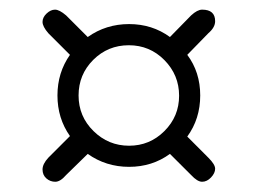

<svg xmlns="http://www.w3.org/2000/svg" viewBox="-20 -419 523 390"><path d="M241.7 -327.1Q199.2 -327.1 169.4 -297.4Q139.6 -267.6 139.6 -225.1Q139.6 -182.6 169.9 -152.8Q200.2 -123 242.2 -123Q284.2 -123 314 -152.8Q343.8 -182.6 343.8 -224.6Q343.8 -266.6 314 -296.9Q284.2 -327.1 241.7 -327.1ZM122.1 -142.6Q96.7 -178.7 96.7 -225.1Q96.7 -271.5 122.1 -307.6L78.1 -351.6Q66.4 -365.2 66.4 -374.5Q66.4 -383.8 74.7 -391.6Q83 -399.4 91.8 -399.4Q100.6 -399.4 114.3 -387.7L158.2 -343.8Q195.3 -370.1 242.2 -370.1Q289.1 -370.1 325.2 -343.8L368.2 -387.7Q380.9 -399.4 390.6 -399.4Q417 -399.4 417 -376Q417 -363.3 403.3 -351.6L360.4 -307.6Q386.7 -272.5 386.7 -225.1Q386.7 -177.7 360.4 -141.6L403.3 -98.6Q417 -85 417 -76.2Q417 -67.4 408.7 -58.6Q400.4 -49.8 390.6 -49.8Q380.9 -49.8 368.2 -63.5L325.2 -106.4Q289.1 -80.1 242.2 -80.1Q195.3 -80.1 158.2 -106.4L114.3 -63.5Q102.5 -49.8 92.3 -49.8Q82 -49.8 74.2 -56.6Q66.4 -63.5 66.4 -74.7Q66.4 -85.9 78.1 -98.6Z"/></svg>

Font: Jura
Style: Book
Weight: 400
Version: Version 2.5